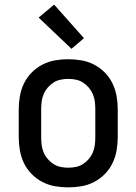

<svg xmlns="http://www.w3.org/2000/svg" viewBox="-20 -798 590 830"><path d="M275 12Q246 12 217.5 7Q189 2 163 -11.5Q137 -25 116.5 -46Q96 -67 83.5 -93Q71 -119 66 -147.5Q61 -176 61 -205V-325Q61 -354 66 -382.5Q71 -411 83.5 -437Q96 -463 116.5 -484Q137 -505 163 -518.5Q189 -532 217.5 -537Q246 -542 275 -542Q304 -542 332.5 -537Q361 -532 387 -518.5Q413 -505 433.5 -484Q454 -463 466.5 -437Q479 -411 484 -382.5Q489 -354 489 -325V-205Q489 -176 484 -147.5Q479 -119 466.5 -93Q454 -67 433.5 -46Q413 -25 387 -11.5Q361 2 332.5 7Q304 12 275 12ZM275 -73Q292 -73 308.5 -76.5Q325 -80 339 -89Q353 -98 364 -111Q375 -124 381.5 -139.5Q388 -155 390 -171.5Q392 -188 392 -205V-325Q392 -342 390 -358.5Q388 -375 381.5 -390.5Q375 -406 364 -419Q353 -432 339 -441Q325 -450 308.5 -453.5Q292 -457 275 -457Q258 -457 241.5 -453.5Q225 -450 211 -441Q197 -432 186 -419Q175 -406 168.5 -390.5Q162 -375 160 -358.5Q158 -342 158 -325V-205Q158 -188 160 -171.5Q162 -155 168.5 -139.5Q175 -124 186 -111Q197 -98 211 -89Q225 -80 241.5 -76.5Q258 -73 275 -73ZM289 -587 147 -722 214 -778 343 -633Z"/></svg>

Font: Lode Dark Term
Style: Bold
Weight: 700
Monospace: yes
Designer: Belleve Invis
Foundry: Belleve Invis
Version: Version 29.2.0